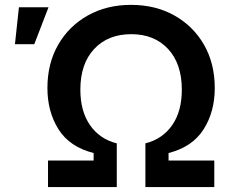

<svg xmlns="http://www.w3.org/2000/svg" viewBox="-20 -757 947 777"><path d="M174.3 0V-107.4H358.9V-137.7Q262.2 -162.1 217 -233.4Q171.9 -304.7 171.9 -400.9Q171.9 -500 215.3 -575.7Q258.8 -651.4 335.2 -694.3Q411.6 -737.3 510.3 -737.3Q609.4 -737.3 685.8 -694.3Q762.2 -651.4 805.7 -575.7Q849.1 -500 849.1 -400.9Q849.1 -304.2 803.7 -233.2Q758.3 -162.1 662.1 -137.7V-107.4H847.2V0H568.4V-176.8Q637.7 -194.3 676.8 -250.5Q715.8 -306.6 715.8 -394Q715.8 -499 660.2 -558.8Q604.5 -618.7 511.2 -618.7Q417 -618.7 361.1 -558.8Q305.2 -499 305.2 -394Q305.2 -307.1 344.2 -250.7Q383.3 -194.3 452.6 -176.8V0ZM40.5 -578.1 56.6 -727.5H176.3L118.7 -578.1Z"/></svg>

Font: Inter SemiBold
Style: Regular
Weight: 600
Designer: Rasmus Andersson
Foundry: rsms
Version: Version 4.001;git-9221beed3